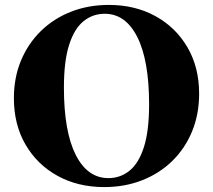

<svg xmlns="http://www.w3.org/2000/svg" viewBox="-20 -748 866 781"><path d="M423 -728Q529 -728 612 -682.5Q695 -637 742.5 -555.5Q790 -474 790 -367Q790 -283.5 761.5 -214Q733 -144.5 681 -93.5Q629 -42.5 558.2 -14.8Q487.5 13 404 13Q297.5 13 214.5 -32.5Q131.5 -78 84 -159.5Q36.5 -241 36.5 -348.5Q36.5 -432 65.2 -501.2Q94 -570.5 146 -621.5Q198 -672.5 268.5 -700.2Q339 -728 423 -728ZM421 -23.5Q469.5 -23.5 507 -53.8Q544.5 -84 565.5 -150Q586.5 -216 586.5 -323Q586.5 -501.5 538.8 -596.8Q491 -692 406 -692Q357 -692 319.5 -661.5Q282 -631 261 -565Q240 -499 240 -392Q240 -213.5 287.8 -118.5Q335.5 -23.5 421 -23.5Z"/></svg>

Font: Newsreader 72pt
Style: Bold
Weight: 700
Designer: Hugues Gentile
Foundry: Production Type
Version: Version 1.003; ttfautohint (v1.8.3)